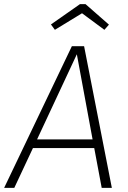

<svg xmlns="http://www.w3.org/2000/svg" viewBox="-37 -907 617 927"><path d="M454 0 418 -192H122L32 0H-17L310 -684H369L503 0ZM142 -234H410L334 -645ZM228 -763 209 -789 349 -887H376L489 -788L467 -763L359 -843Z"/></svg>

Font: Fira Sans ExtraLight
Style: Italic
Weight: 275
Italic angle: -8°
Designer: Carrois Corporate & Edenspiekermann AG
Foundry: Carrois Corporate GbR & Edenspiekermann AG
Version: Version 4.203